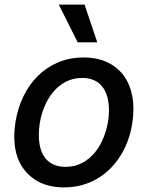

<svg xmlns="http://www.w3.org/2000/svg" viewBox="-20 -802 642 833"><path d="M47.6 -274.9Q56.8 -332 81 -382.6Q105.1 -433.2 142.6 -471.1Q180 -508.9 230.6 -530.7Q281.2 -552.6 343 -552.6Q401.3 -552.6 445.3 -532Q489.3 -511.4 516.9 -473.7Q544.4 -436.1 554.2 -383.2Q563.9 -330.3 553.6 -265.6Q547.6 -227.6 534.8 -192.3Q522 -157 502.7 -126.2Q483.3 -95.5 458.1 -70.3Q432.9 -45.1 402.2 -27Q371.4 -8.9 335.2 1.1Q299 11 258.2 11Q180 11 128.2 -24.9Q74.9 -61.8 54.3 -124.5Q33.7 -187.1 47.6 -274.9ZM152.3 -172.2Q156.6 -150.9 165.3 -133.5Q174 -116.1 187.9 -103.9Q201.7 -91.6 220.7 -84.9Q239.7 -78.1 264.2 -78.1Q305 -78.1 336.6 -95.2Q368.3 -112.2 391.2 -139.9Q414.1 -167.6 428.4 -202.9Q442.8 -238.3 448.9 -274.9Q457 -328.1 448.5 -369.3Q444.2 -390.6 435.4 -408Q426.5 -425.4 412.8 -437.9Q399.1 -450.3 380.3 -457Q361.5 -463.8 337 -463.8Q296.2 -463.8 264.4 -446.7Q232.6 -429.7 209.7 -401.6Q186.8 -373.6 172.4 -338.2Q158 -302.9 152.3 -266Q144.5 -214.8 152.3 -172.2ZM235.1 -782H346.9L402 -618.3H317.1Z"/></svg>

Font: Inter P Medium
Style: Italic
Weight: 500
Italic angle: 9.39999°
Designer: Rasmus Andersson
Foundry: rsms
Version: Version 3.018;git-588b23468